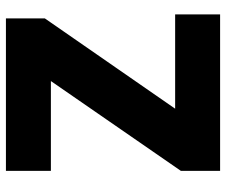

<svg xmlns="http://www.w3.org/2000/svg" viewBox="-76 -668 745 632"><g transform="rotate(-90 296.0 -352.5)"><path d="M49 0V-129L382 -611L388 -557H49V-705H551V-577L217 -95L211 -148H564V0Z"/></g></svg>

Font: Nunito Sans 10pt SemiCondensed Black
Style: Regular
Weight: 900
Width: 4
Designer: Vernon Adams
Foundry: Vernon Adams
Version: Version 3.101;gftools[0.9.27]